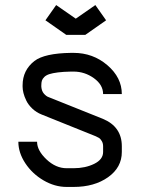

<svg xmlns="http://www.w3.org/2000/svg" viewBox="-20 -719 565 751"><path d="M276.4 -646 353 -699.2 395 -639.6 313.5 -582.5H239.3L157.7 -639.6L199.7 -699.2ZM383.3 -351.1Q383.3 -387.2 347.4 -413.1Q311.5 -439 267.6 -439H257.8Q228 -438.5 206.8 -435.8Q185.5 -433.1 172.9 -429Q160.2 -424.8 153.1 -417.7Q146 -410.6 143.8 -403.3Q141.6 -396 141.6 -385.3V-379.4Q143.1 -362.3 152.1 -352.3Q161.1 -342.3 169.4 -339.4L381.8 -254.4Q456.5 -223.6 456.5 -147V-124.5Q456.5 -64 402.8 -25.9Q349.1 12.2 267.6 12.2H240.7Q194.3 12.2 150.4 -13.4Q106.4 -39.1 79.1 -80.3Q51.8 -121.6 51.8 -164.6H125Q125 -130.4 161.6 -95.7Q198.2 -61 240.7 -61H267.6Q313.5 -61 348.4 -78.1Q383.3 -95.2 383.3 -124.5V-147Q383.3 -158.7 377.9 -167.5Q372.6 -176.3 367.4 -179.4Q362.3 -182.6 354.5 -186L143.1 -271Q122.1 -279.3 106.4 -294.2Q90.8 -309.1 83 -325.2Q75.2 -341.3 71.8 -355Q68.4 -368.7 68.4 -379.4V-385.3Q68.4 -444.3 114.7 -480.5Q154.3 -510.7 257.8 -512.2H267.6Q343.8 -512.2 400.1 -463.9Q456.5 -415.5 456.5 -351.1Z"/></svg>

Font: Anka/Coder Condensed
Style: Regular
Weight: 400
Width: 4
Monospace: yes
Version: Version 1.100